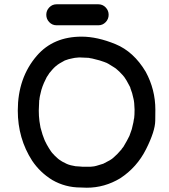

<svg xmlns="http://www.w3.org/2000/svg" viewBox="-20 -869 790 896"><path d="M525 -545 524 -546Q525 -546 525 -545ZM403 -91 413 -92Q423 -92 462 -105Q499 -123 509 -133Q527 -148 548 -173V-174L556 -184Q574 -214 584 -235L595 -266Q605 -306 605 -314Q605 -316 606 -317Q608 -332 608 -358Q607 -393 603 -408Q598 -434 588 -459V-461L580 -476Q571 -494 559 -511H558V-512L552 -519Q537 -536 521 -549L512 -555Q480 -576 471 -578H470L469 -579Q449 -587 410 -596Q396 -598 395 -599L350 -601L329 -599L319 -597Q301 -594 283 -587L281 -586Q269 -580 258 -573L249 -567Q248 -567 247 -565Q234 -557 214 -532L213 -531Q210 -528 208 -524L198 -509L185 -482Q178 -466 173 -449Q164 -415 164 -403L163 -402L161 -353Q161 -328 164 -304L169 -274Q179 -236 187 -218L190 -211Q198 -194 208 -178L219 -161H220V-160L223 -156Q235 -142 249 -130L255 -125Q270 -114 286 -107L292 -104Q308 -97 334 -93H337Q344 -92 352 -92Q360 -92 364 -91ZM385 7 356 6Q285 6 224 -29Q167 -64 130 -119Q63 -223 63 -353Q63 -506 152 -609Q229 -698 361 -698Q434 -698 519 -663Q604 -628 660 -534Q705 -451 705 -357Q705 -355 704.5 -306Q704 -257 661.5 -172.5Q619 -88 541 -37Q468 7 385 7ZM244 -751Q224 -751 210 -765.5Q196 -780 196 -800Q196 -820 210 -834.5Q224 -849 244 -849H439Q459 -849 473 -834.5Q487 -820 487 -800Q487 -780 473 -765.5Q459 -751 439 -751Z"/></svg>

Font: Bad Comic
Style: Regular
Weight: 400
Designer: GGBotNet
Foundry: f0n7
Version: 0.9